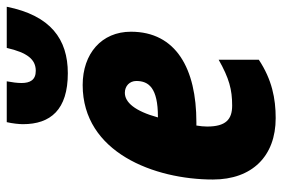

<svg xmlns="http://www.w3.org/2000/svg" viewBox="-154 -673 837 569"><g transform="rotate(-90 264.5 -388.5)"><path d="M332 -606C433 -606 503 -657 529 -787H407C393 -726 373 -701 339 -701C312 -701 303 -718 303 -743C303 -756 305 -771 308 -787H187C183 -770 181 -750 181 -739C181 -657 224 -606 332 -606ZM199 10C257 10 313 -1 372 -40V-159C317 -128 284 -119 236 -119C195 -119 174 -138 174 -193C174 -202 175 -214 177 -225H187C345 -225 455 -285 455 -419C455 -506 390 -562 297 -562C97 -562 17 -349 17 -176C17 -60 86 10 199 10ZM203 -339H201C220 -408 246 -437 274 -437C294 -437 309 -423 309 -403C309 -366 288 -339 203 -339Z"/></g></svg>

Font: Noto Sans ExtraCondensed Black
Style: Italic
Weight: 900
Width: 2
Italic angle: -12°
Designer: Monotype Design Team
Foundry: Monotype Imaging Inc.
Version: Version 2.013